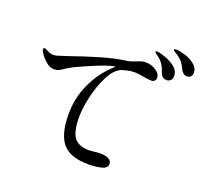

<svg xmlns="http://www.w3.org/2000/svg" viewBox="-145 -1045 1289 1213"><g transform="rotate(20 500.0 -439.0)"><path d="M788 -665Q788 -652 779.5 -644Q771 -636 759 -636Q744 -636 708 -642Q666 -650 644 -650Q618 -650 593.5 -644Q569 -638 555 -633Q512 -614 479 -549.5Q446 -485 427.5 -405.5Q409 -326 409 -265Q409 -166 439.5 -127Q470 -88 539 -88L566 -90Q596 -94 613 -94Q649 -94 670 -83Q691 -72 691 -51Q691 -21 650.5 -12Q610 -3 566 -3Q442 -3 391 -64.5Q340 -126 340 -259Q340 -366 382 -459Q424 -552 491 -617Q519 -643 514 -642L508 -641Q473 -635 402.5 -606.5Q332 -578 261 -544Q249 -537 240 -531.5Q231 -526 224 -522Q203 -507 188 -500Q173 -493 155 -493Q126 -493 95 -521.5Q64 -550 52 -576Q48 -583 48 -589Q48 -598 57 -598Q63 -598 70 -594Q84 -586 95.5 -581.5Q107 -577 122 -577Q128 -577 140 -579Q147 -581 206 -600Q309 -636 402 -663.5Q495 -691 572 -701Q595 -704 629 -718Q648 -726 661 -729.5Q674 -733 689 -733Q725 -733 756.5 -712.5Q788 -692 788 -665ZM920 -767Q907 -796 893.5 -813Q880 -830 853 -848Q847 -852 837 -858Q827 -864 827 -869Q827 -875 840 -875Q861 -875 898.5 -864Q936 -853 965.5 -830Q995 -807 995 -774Q995 -755 984 -746.5Q973 -738 959 -738Q949 -738 938 -745.5Q927 -753 920 -767ZM806 -703Q796 -734 782 -756.5Q768 -779 743 -797Q740 -799 731 -805Q722 -811 722 -816Q722 -822 731 -822Q744 -822 782.5 -809.5Q821 -797 853 -772.5Q885 -748 885 -711Q885 -692 873.5 -682Q862 -672 847 -672Q835 -672 823 -679.5Q811 -687 806 -703Z"/></g></svg>

Font: Shippori Mincho B1 Medium
Style: Regular
Weight: 500
Designer: FONTDASU
Foundry: FONTDASU / Google Inc. / but / Adobe
Version: Version 3.110; ttfautohint (v1.8.3)